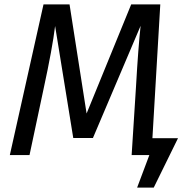

<svg xmlns="http://www.w3.org/2000/svg" viewBox="-20 -709 865 878"><path d="M794 -77 683 149H607L663 0H582L602 -314Q612 -490 623 -591L405 -78H315L232 -590Q220 -490 179 -301L115 0H25L179 -689H298L376 -190L580 -689H713L677 -77Z"/></svg>

Font: FiraGO
Style: Italic
Weight: 400
Italic angle: -8°
Designer: bBox Type GmbH
Foundry: bBox Type GmbH
Version: Version 1.001